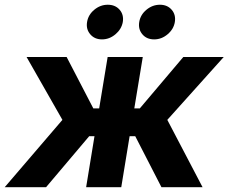

<svg xmlns="http://www.w3.org/2000/svg" viewBox="-46 -778 950 798"><path d="M-26.4 0 213.4 -279.8 64.5 -541H231L341.8 -327.6H366.2L401.4 -541H547.4L512.2 -327.6H535.2L715.8 -541H883.8L649.4 -279.8L795.9 0H625L516.1 -211.9H492.7L458 0H312L346.7 -211.9H324.7L145.5 0ZM594.7 -614.3Q563.5 -614.3 545.7 -635.5Q527.8 -656.7 532.7 -686.5Q537.6 -716.8 562.7 -737.5Q587.9 -758.3 618.7 -758.3Q649.4 -758.3 667.5 -737.5Q685.5 -716.8 680.7 -686.5Q675.8 -656.7 650.6 -635.5Q625.5 -614.3 594.7 -614.3ZM377.9 -614.3Q347.2 -614.3 329.1 -635.5Q311 -656.7 315.9 -686.5Q320.8 -716.8 345.9 -737.5Q371.1 -758.3 401.9 -758.3Q433.1 -758.3 451.2 -737.5Q469.2 -716.8 464.4 -686.5Q459 -656.7 433.8 -635.5Q408.7 -614.3 377.9 -614.3Z"/></svg>

Font: Inter 17pt
Style: Bold Italic
Weight: 700
Italic angle: -9.3988°
Version: Version 4.001;git-66647c0bb